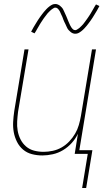

<svg xmlns="http://www.w3.org/2000/svg" viewBox="-20 -766 540 956"><path d="M354 -598Q348 -598 342 -600.5Q336 -603 331.5 -607Q327 -611 322.5 -615.5Q318 -620 315.5 -625Q313 -630 310.5 -635.5Q308 -641 305.5 -646.5Q303 -652 300 -657.5Q297 -663 295 -669.5Q293 -676 290.5 -682Q288 -688 285 -693.5Q282 -699 280.5 -703.5Q279 -708 275 -714Q271 -720 266.5 -724Q262 -728 256 -728Q251 -728 249 -726.5Q247 -725 243 -723Q239 -721 234.5 -717Q230 -713 224 -707Q218 -701 216 -698.5Q214 -696 211.5 -692.5Q209 -689 206.5 -686Q204 -683 201.5 -679.5Q199 -676 196 -672Q193 -668 190.5 -663.5Q188 -659 184.5 -654.5Q181 -650 178.5 -645Q176 -640 172.5 -634.5Q169 -629 166 -623.5Q163 -618 159.5 -612Q156 -606 152 -600L135 -608Q141 -620 147 -630Q153 -640 158.5 -649Q164 -658 169 -666Q174 -674 179.5 -681.5Q185 -689 189.5 -695Q194 -701 198.5 -706.5Q203 -712 210.5 -720Q218 -728 226 -734Q234 -740 240.5 -743Q247 -746 256 -746Q262 -746 268 -743.5Q274 -741 278.5 -737.5Q283 -734 287.5 -729Q292 -724 294.5 -719Q297 -714 299.5 -708.5Q302 -703 304.5 -697.5Q307 -692 309.5 -686.5Q312 -681 314.5 -674.5Q317 -668 319.5 -662Q322 -656 324.5 -650.5Q327 -645 329 -640.5Q331 -636 335 -630Q339 -624 343.5 -620Q348 -616 354 -616Q359 -616 361 -617.5Q363 -619 367 -621Q371 -623 375.5 -627Q380 -631 386 -637Q392 -643 394 -645.5Q396 -648 398.5 -651.5Q401 -655 403.5 -658Q406 -661 408.5 -665Q411 -669 414 -672.5Q417 -676 419.5 -680.5Q422 -685 425.5 -689.5Q429 -694 431.5 -699Q434 -704 437.5 -709.5Q441 -715 444 -720.5Q447 -726 450.5 -732Q454 -738 458 -744L475 -736Q469 -724 463 -714Q457 -704 451.5 -695Q446 -686 441 -678Q436 -670 430.5 -662.5Q425 -655 420.5 -649Q416 -643 411.5 -637.5Q407 -632 399.5 -624Q392 -616 384 -610Q376 -604 369.5 -601Q363 -598 354 -598ZM389 170 417 0H352L368 -100Q356 -75 337 -54Q318 -33 294 -18.5Q270 -4 243 2Q216 8 191 8Q164 8 139 1.5Q114 -5 95 -21Q76 -37 64.5 -60Q53 -83 48.5 -108Q44 -133 45.5 -159.5Q47 -186 51 -213L102 -520H122L70 -210Q67 -186 65.5 -162Q64 -138 68 -115Q72 -92 82.5 -71.5Q93 -51 110 -36.5Q127 -22 149.5 -16Q172 -10 197 -10Q219 -10 242.5 -15Q266 -20 287 -32Q308 -44 325 -62Q342 -80 354 -100.5Q366 -121 372.5 -143.5Q379 -166 383 -189L438 -520H458L375 -18H440L409 170Z"/></svg>

Font: Iosevka SS18 Thin
Style: Italic
Weight: 100
Italic angle: -9°
Monospace: yes
Designer: Belleve Invis
Foundry: Belleve Invis
Version: Version 25.1.1; ttfautohint (v1.8.4)